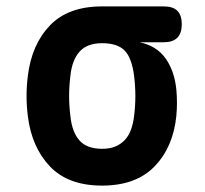

<svg xmlns="http://www.w3.org/2000/svg" viewBox="-20 -570 640 600"><path d="M416 -438Q469 -427 497 -388Q525 -349 531 -291Q533 -270 533 -249Q533 -228 531 -207Q521 -110 463 -50Q405 10 299 10Q193 10 136 -50Q79 -110 67 -207Q63 -239 63 -270Q63 -301 67 -333Q79 -431 136 -490.5Q193 -550 299 -550H492Q520 -550 534 -536.5Q548 -523 548 -494Q548 -466 534 -452Q520 -438 492 -438ZM299 -105Q323 -105 340 -112Q357 -119 369.5 -132Q382 -145 389 -164Q396 -183 399 -207Q403 -239 403 -270Q403 -301 399 -333Q392 -389 369.5 -412Q347 -435 299 -435Q252 -435 228.5 -408.5Q205 -382 200 -333Q196 -301 196 -270Q196 -239 200 -207Q205 -158 228 -131.5Q251 -105 299 -105Z"/></svg>

Font: Maple Mono
Style: Bold
Weight: 700
Monospace: yes
Designer: subframe7536
Version: Version 7.200